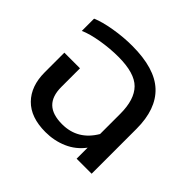

<svg xmlns="http://www.w3.org/2000/svg" viewBox="-139 -711 886 886"><g transform="rotate(45 304.0 -267.5)"><path d="M59 -178V-306H161V-184Q161 -124 191.5 -94.5Q222 -65 285 -65Q387 -65 441 -157V-289Q441 -382 398 -425.5Q355 -469 249 -469Q195 -469 138 -459.5Q81 -450 45 -434V-514Q82 -530 141.5 -540Q201 -550 258 -550Q406 -550 474.5 -485.5Q543 -421 543 -293V0H445V-72Q412 -28 362.5 -6.5Q313 15 256 15Q160 15 109.5 -36.5Q59 -88 59 -178Z"/></g></svg>

Font: Prompt
Style: Regular
Weight: 400
Designer: Katatrad Team
Foundry: CadsonDemak
Version: Version 1.001